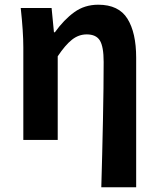

<svg xmlns="http://www.w3.org/2000/svg" viewBox="-20 -594 671 815"><path d="M410 201Q414 65 417 -81.5Q420 -228 420 -331Q420 -396 404 -422Q388 -448 348 -448Q314 -448 285.5 -425.5Q257 -403 225 -355V0H79V-393Q79 -459 68 -560H199L209 -457H213Q251 -510 295 -542Q339 -574 397 -574Q484 -574 521 -514.5Q558 -455 558 -349V201Z"/></svg>

Font: Source Han Sans CN Bold
Style: Bold
Weight: 700
Designer: Ryoko NISHIZUKA 西塚涼子 (kana & ideographs); Paul D. Hunt (Latin, Greek & Cyrillic); Wenlong ZHANG 张文龙 (bopomofo); Sandoll 
Foundry: Adobe Systems Incorporated
Version: Version 1.00;May 30, 2023;FontCreator 11.5.0.2422 32-bit